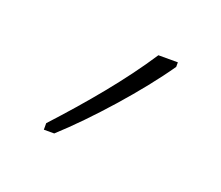

<svg xmlns="http://www.w3.org/2000/svg" viewBox="-46 -824 320 278"><g transform="rotate(20 114.5 -685.0)"><path d="M189 -757V-764H159C127 -715 85 -665 40 -616V-606H56C99 -645 156 -709 189 -757Z"/></g></svg>

Font: Noto Sans Condensed Thin
Style: Regular
Weight: 100
Width: 3
Designer: Monotype Design Team
Foundry: Monotype Imaging Inc.
Version: Version 2.013